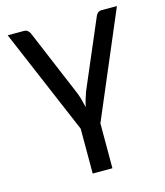

<svg xmlns="http://www.w3.org/2000/svg" viewBox="-103 -585 720 837"><g transform="rotate(-15 256.5 -167.0)"><path d="M301 -31V171.5H212V-31L10 -506.5H83Q93.5 -506.5 100.2 -500.8Q107 -495 110 -488L238.5 -182.5Q245 -165.5 249.5 -148.8Q254 -132 257.5 -115.5Q264.5 -149 277 -182.5L407.5 -488Q410.5 -495.5 417.2 -501Q424 -506.5 433.5 -506.5H503Z"/></g></svg>

Font: Lato
Style: Regular
Weight: 400
Designer: Lukasz Dziedzic with Adam Twardoch and Botio Nikoltchev
Foundry: tyPoland Lukasz Dziedzic
Version: Version 2.010; 2014-09-01; http://www.latofonts.com/; ttfaut